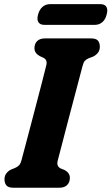

<svg xmlns="http://www.w3.org/2000/svg" viewBox="-20 -880 523 900"><path d="M250.5 -127Q247 -112.5 250.8 -104Q254.5 -95.5 264 -90.5L283 -83Q307.5 -69.5 307.5 -46.5Q307.5 -25.5 294.8 -12.8Q282 0 258 0H43Q18.5 0 9.8 -11.2Q1 -22.5 1 -39.5Q1 -56.5 10.5 -68.2Q20 -80 32.5 -85.5L50 -92.5Q62.5 -98 69.8 -105.8Q77 -113.5 81.5 -132Q88.5 -158.5 100.2 -202.2Q112 -246 125.5 -298Q139 -350 152.8 -402.2Q166.5 -454.5 178.2 -499.5Q190 -544.5 197 -574Q203.5 -599.5 183 -609.5L166.5 -617Q141.5 -631 141.5 -653.5Q141.5 -675 154.2 -687.5Q167 -700 191 -700H406Q431 -700 439.5 -689Q448 -678 448 -661Q448 -643.5 438.5 -632Q429 -620.5 416 -614.5L396 -607Q384 -602 377.5 -594.5Q371 -587 366.5 -569Q358.5 -539.5 346.8 -494.2Q335 -449 321 -396.5Q307 -344 293.5 -292.2Q280 -240.5 268.8 -197Q257.5 -153.5 250.5 -127ZM158.5 -812Q165 -836 179.8 -848.2Q194.5 -860.5 213.5 -860.5H451.5Q470.5 -860.5 478.5 -848.2Q486.5 -836 480 -812Q474 -788 459.2 -775.8Q444.5 -763.5 425 -763.5H187.5Q168 -763.5 160 -776Q152 -788.5 158.5 -812Z"/></svg>

Font: Fraunces 144pt SuperSoft
Style: Bold Italic
Weight: 700
Italic angle: -16°
Version: Version 1.000;[0bf87f6ff]